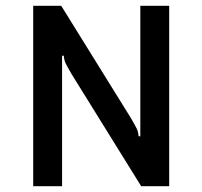

<svg xmlns="http://www.w3.org/2000/svg" viewBox="-20 -645 701 665"><path d="M95 -625H192L434 -235Q449 -209 454 -198.5Q459 -188 460 -173H466V-625H566V0H469L227 -390Q212 -416 207 -426.5Q202 -437 201 -452H195V0H95Z"/></svg>

Font: Changa
Style: Regular
Weight: 400
Designer: Eduardo Rodriguez Tunni
Foundry: Eduardo Rodriguez Tunni
Version: Version 2.002; ttfautohint (v1.5.10-5e6f)